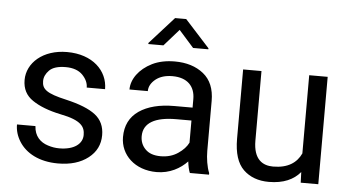

<svg xmlns="http://www.w3.org/2000/svg" viewBox="-52 -840 1714 941"><g transform="rotate(5 805.5 -370.0)"><path d="M376.5 -140.1C376.5 -96.7 336.4 -64.5 262.7 -64.5C244.1 -64.5 225.6 -67.4 206.5 -73.7C168.9 -85.4 139.6 -113.8 137.2 -163.1H46.4C46.4 -133.8 54.7 -106 71.3 -79.6C104.5 -26.9 169.4 9.8 262.7 9.8C324.2 9.8 373.5 -4.9 411.1 -34.2C448.2 -63 466.8 -100.6 466.8 -147C466.8 -189.5 451.7 -222.7 420.9 -246.6C390.1 -270.5 341.8 -289.6 276.9 -304.7C177.2 -327.1 155.3 -346.7 155.3 -386.2C155.3 -405.3 163.6 -423.3 179.7 -439.5C195.8 -455.6 222.7 -463.9 260.3 -463.9C295.9 -463.9 323.7 -454.1 342.8 -435.1C361.8 -415.5 371.1 -395 371.1 -373H461.4C461.4 -463.4 386.7 -538.1 260.3 -538.1C141.6 -538.1 64.5 -467.3 64.5 -383.8C64.5 -340.3 81.5 -307.6 115.7 -284.7C149.4 -261.7 195.8 -243.7 254.9 -231.4C359.9 -210.9 376.5 -179.2 376.5 -140.1Z M1005.4 0V-7.8C993.2 -36.6 986.8 -80.1 986.8 -115.2V-361.3C986.8 -420.4 968.3 -464.8 931.6 -494.1C895 -523.4 847.7 -538.1 790.5 -538.1C748 -538.1 710.9 -530.3 679.7 -515.1C616.7 -483.9 580.6 -432.6 580.6 -381.8H670.9C670.9 -403.8 681.6 -423.3 702.6 -440.4C723.6 -457 751 -465.3 785.2 -465.3C858.9 -465.3 896.5 -424.8 896.5 -362.3V-320.3H807.1C734.4 -320.3 676.8 -305.7 633.8 -276.4C590.8 -246.6 569.3 -203.6 569.3 -147C569.3 -59.6 640.6 9.8 748 9.8C813 9.8 864.7 -20 898.4 -55.7C900.9 -34.2 905.3 -13.2 911.1 0ZM761.2 -69.3C727.5 -69.3 702.6 -78.1 685.5 -95.7C668.5 -112.8 660.2 -134.3 660.2 -159.2C660.2 -225.1 718.3 -256.8 821.8 -256.8H896.5V-147.9C886.7 -127.9 870.1 -109.9 846.2 -93.8C822.3 -77.6 793.9 -69.3 761.2 -69.3ZM772.9 -750 653.3 -617.2V-611.8H727.5L800.3 -694.3L873.5 -611.8H948.7V-616.7L827.6 -750Z M1543 0V-528.3H1452.1V-143.6C1430.7 -97.2 1388.2 -66.9 1314.5 -66.9C1265.1 -66.9 1217.3 -91.3 1217.3 -186.5V-528.3H1127V-187.5C1127 -117.2 1143.1 -66.9 1174.8 -36.1C1206.5 -5.4 1248.5 9.8 1300.3 9.8C1372.1 9.8 1421.9 -13.2 1454.6 -52.2L1456.5 0Z"/></g></svg>

Font: Vazirmatn
Style: Regular
Weight: 400
Designer: Saber Rastikerdar
Foundry: Saber Rastikerdar
Version: Version 33.003